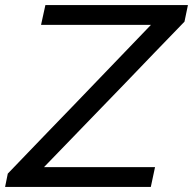

<svg xmlns="http://www.w3.org/2000/svg" viewBox="-24 -733 757 753"><path d="M-4 0 6.5 -52Q41.5 -88.5 85.8 -134.5Q130 -180.5 175 -227.2Q220 -274 258 -313L568 -635.5H137L154 -713H713L699.5 -648Q641 -587.5 584.2 -528.8Q527.5 -470 471.5 -411.5L148.5 -77.5H584L567.5 0Z"/></svg>

Font: Heraclito
Style: Italic
Weight: 400
Italic angle: -12°
Designer: Kostas Bartsokas (font) & Cristiano Sobral (main changes)
Foundry: Kostas Bartsokas (font) & Cristiano Sobral (main changes)
Version: Version 1.00;July 8, 2020;FontCreator 13.0.0.2655 64-bit